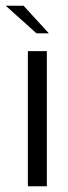

<svg xmlns="http://www.w3.org/2000/svg" viewBox="-43 -648 237 668"><path d="M54 -470H120V0H54ZM84 -532 -23 -628H39L127 -532Z"/></svg>

Font: Smooch Sans Medium
Style: Regular
Weight: 500
Designer: Robert E. Leuschke
Foundry: Robert E. Leuschke
Version: Version 1.010; ttfautohint (v1.8.3)